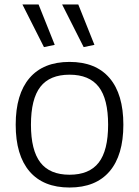

<svg xmlns="http://www.w3.org/2000/svg" viewBox="-20 -826 620 856"><path d="M118 -270Q118 -156 160 -101.5Q202 -47 290 -47Q378 -47 420 -101Q462 -155 462 -270Q462 -385 420 -439Q378 -493 290 -493Q202 -493 160 -439Q118 -385 118 -270ZM468.5 -62Q407 10 290 10Q173 10 111.5 -62Q50 -134 50 -270Q50 -406 111.5 -478Q173 -550 290 -550Q407 -550 468.5 -478Q530 -406 530 -270Q530 -134 468.5 -62ZM353 -616 257 -806H329L401 -626ZM176 -616 80 -806H152L224 -626Z"/></svg>

Font: EncodeSans
Style: Light
Weight: 300
Designer: Pablo Impallari, Andres Torresi
Foundry: Pablo Impallari, Andres Torresi
Version: Version 1.000; ttfautohint (v1.4.1)